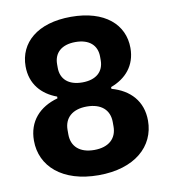

<svg xmlns="http://www.w3.org/2000/svg" viewBox="-81 -780 763 862"><g transform="rotate(-10 300.0 -349.0)"><path d="M300 12C465 12 560 -74 560 -191C560 -280 506 -337 423 -360V-368C491 -393 539 -445 539 -526C539 -633 454 -710 300 -710C146 -710 61 -633 61 -526C61 -445 109 -393 177 -368V-360C94 -337 40 -280 40 -191C40 -74 135 12 300 12ZM300 -103C234 -103 197 -137 197 -192V-212C197 -267 234 -301 300 -301C366 -301 403 -267 403 -212V-192C403 -137 366 -103 300 -103ZM300 -411C237 -411 202 -443 202 -495V-511C202 -563 237 -595 300 -595C363 -595 398 -563 398 -511V-495C398 -443 363 -411 300 -411Z"/></g></svg>

Font: LVC Sans
Style: Bold
Weight: 700
Designer: Mike Abbink, Paul van der Laan, Pieter van Rosmalen
Foundry: Bold Monday
Version: Version 3.0